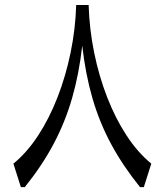

<svg xmlns="http://www.w3.org/2000/svg" viewBox="-20 -770 678 790"><path d="M293.5 -749.5H344.7Q347.7 -650.4 367.4 -553.5Q387.2 -456.5 421.1 -369.4Q455.1 -282.2 501 -212.2Q546.9 -142.1 602.5 -96.7L571.8 0H556.2Q484.9 -88.4 436.8 -178Q388.7 -267.6 360.1 -366.7Q331.5 -465.8 318.4 -582Q305.2 -465.3 276.6 -366.2Q248 -267.1 200.4 -177.5Q152.8 -87.9 82 0H65.9L35.2 -96.7Q90.8 -142.1 136.7 -212.2Q182.6 -282.2 216.6 -369.4Q250.5 -456.5 270.5 -553.5Q290.5 -650.4 293.5 -749.5Z"/></svg>

Font: Pinar DS3-Regular
Style: Regular
Weight: 400
Designer: Amin Abedi
Version: Version 2.000